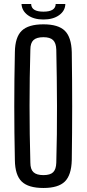

<svg xmlns="http://www.w3.org/2000/svg" viewBox="-20 -928 431 955"><path d="M196 7Q121 7 88 -25Q55 -57 54 -131Q51 -269 51 -400Q51 -531 54 -669Q55 -743 88 -775Q121 -807 196 -807Q270 -807 302.5 -775Q335 -743 337 -669Q339 -530 339 -399.5Q339 -269 337 -131Q335 -57 302.5 -25Q270 7 196 7ZM196 -57Q230 -57 244.5 -71.5Q259 -86 260 -119Q264 -260 263.5 -401.5Q263 -543 260 -681Q259 -714 244 -728.5Q229 -743 196 -743Q162 -743 146.5 -728.5Q131 -714 131 -681Q127 -543 127 -401.5Q127 -260 131 -119Q131 -86 146.5 -71.5Q162 -57 196 -57ZM87 -908H135Q136 -870 196 -870Q256 -870 257 -908H305Q304 -874 274 -852.5Q244 -831 196 -831Q148 -831 118.5 -852.5Q89 -874 87 -908Z"/></svg>

Font: Big Shoulders Display Medium
Style: Regular
Weight: 500
Designer: Patric King
Foundry: XO Type Co
Version: Version 1.000; ttfautohint (v1.8.2)